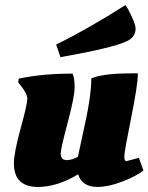

<svg xmlns="http://www.w3.org/2000/svg" viewBox="-20 -727 587 759"><path d="M516 -614Q516 -579 479 -563Q423 -537 219 -501L202 -551Q325 -611 476 -707Q487 -692 501.5 -660Q516 -628 516 -614ZM52 -401 54 -416Q145 -436 267 -436Q275 -419 275 -382Q275 -345 247.5 -242Q220 -139 220 -120Q220 -94 245 -94Q262 -94 288 -107Q291 -123 306 -191Q341 -342 341 -417Q387 -437 498 -437H525Q525 -392 498.5 -261Q472 -130 471.5 -110Q471 -90 480 -90L529 -103L547 -53Q518 -30 463 -9Q408 12 366 12Q304 12 289 -38Q206 12 130 12Q35 12 35 -81Q35 -123 61.5 -219Q88 -315 88 -337Q88 -359 52 -401Z"/></svg>

Font: Oleo Script Swash Caps
Style: Bold
Weight: 700
Designer: Soytutype
Foundry: Soytutype
Version: Version 1.002